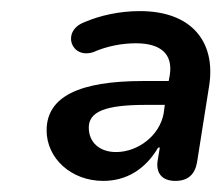

<svg xmlns="http://www.w3.org/2000/svg" viewBox="-20 -735 399 346"><path d="M166 -409C208 -409 242 -430 265 -469H268L264 -445C261 -424 271 -409 296 -409C318 -409 331 -420 335 -442L357 -581C369 -659 326 -715 232 -715C195 -715 160 -707 132 -695C90 -679 108 -628 148 -641C173 -652 200 -657 225 -657C268 -657 292 -639 286 -600L284 -589H238C123 -589 64 -561 64 -500C64 -450 108 -409 166 -409ZM140 -505C140 -534 170 -546 243 -546H277L275 -531C268 -491 229 -461 189 -461C160 -461 140 -478 140 -505Z"/></svg>

Font: SN Pro Semibold
Style: Italic
Weight: 600
Italic angle: -9°
Designer: Tobias Whetton
Foundry: Supernotes
Version: Version 1.001;Glyphs 3.2 (3249)